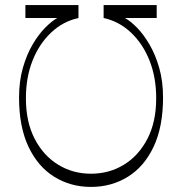

<svg xmlns="http://www.w3.org/2000/svg" viewBox="-20 -720 717 756"><path d="M338 16Q258 16 193.5 -24Q129 -64 92 -142.5Q55 -221 55 -336Q55 -400 70 -452.5Q85 -505 108.5 -545Q132 -585 158 -611Q184 -637 205 -649H80V-700H289V-649Q228 -636 181 -591.5Q134 -547 108 -481Q82 -415 82 -333Q82 -240 116.5 -173.5Q151 -107 209 -71.5Q267 -36 338 -36Q410 -36 468 -71.5Q526 -107 560.5 -173.5Q595 -240 595 -333Q595 -415 569 -481Q543 -547 496 -591.5Q449 -636 388 -649V-700H597V-649H472Q494 -637 519.5 -611Q545 -585 568.5 -545Q592 -505 607 -452.5Q622 -400 622 -336Q622 -221 585 -142.5Q548 -64 483.5 -24Q419 16 338 16Z"/></svg>

Font: Ojuju Light
Style: Regular
Weight: 300
Designer: Chisaokwu Joboson, Mirko Velimirovic
Foundry: Udi Foundry
Version: Version 1.000